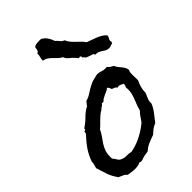

<svg xmlns="http://www.w3.org/2000/svg" viewBox="-359 -1290 1379 1379"><g transform="rotate(-45 330.5 -600.5)"><path d="M630.9 -565.4Q625 -556.6 624 -545.9Q623 -535.2 623 -526.4Q623 -514.6 623.5 -503.4Q624 -492.2 624 -481.4V-466.8Q622.1 -460 618.2 -453.1Q614.3 -446.3 612.3 -439.5Q598.6 -403.3 598.6 -367.2V-365.2Q593.8 -353.5 589.4 -343.8Q585 -334 581.1 -324.7Q577.1 -315.4 575.2 -305.2Q573.2 -294.9 574.2 -281.2Q560.5 -247.1 538.1 -219.2Q515.6 -191.4 494.1 -162.1Q473.6 -154.3 456.5 -141.6Q439.5 -128.9 423.8 -113.3Q393.6 -103.5 364.3 -90.8Q335 -78.1 311.5 -56.6Q293 -54.7 274.4 -50.8Q255.9 -46.9 238.3 -39.1H226.6Q217.8 -39.1 213.9 -43Q201.2 -36.1 187.5 -33.7Q173.8 -31.2 160.2 -31.2Q142.6 -31.2 125.5 -33.7Q108.4 -36.1 90.8 -39.1Q81.1 -52.7 63.5 -60.1Q45.9 -67.4 32.2 -74.2Q3.9 -113.3 -8.8 -149.9Q-21.5 -186.5 -35.2 -232.4Q-33.2 -246.1 -28.3 -259.3Q-23.4 -272.5 -24.4 -288.1Q-6.8 -338.9 22 -380.4Q50.8 -421.9 87.9 -460Q87.9 -465.8 90.3 -469.7Q92.8 -473.6 90.8 -481.4Q91.8 -480.5 94.7 -480.5Q102.5 -480.5 104.5 -484.9Q106.4 -489.3 105.5 -495.1Q140.6 -517.6 169.4 -546.9Q198.2 -576.2 235.4 -595.7Q238.3 -604.5 245.1 -610.4Q252 -616.2 255.9 -624Q287.1 -632.8 312.5 -650.4Q337.9 -668 366.2 -681.6Q381.8 -690.4 396 -693.8Q410.2 -697.3 426.8 -701.2Q432.6 -703.1 437.5 -704.1Q442.4 -705.1 448.2 -705.1Q465.8 -705.1 482.4 -698.7Q499 -692.4 516.6 -692.4Q521.5 -692.4 524.9 -692.9Q528.3 -693.4 532.2 -694.3Q548.8 -673.8 574.2 -663.1Q580.1 -648.4 588.4 -637.7Q596.7 -627 605.5 -616.7Q614.3 -606.4 621.6 -594.2Q628.9 -582 630.9 -565.4ZM533.2 -514.6Q533.2 -519.5 532.2 -523.4Q522.5 -526.4 513.7 -531.2Q504.9 -536.1 494.1 -536.1Q487.3 -536.1 480.5 -533.2Q479.5 -540 475.1 -543Q470.7 -545.9 465.3 -548.3Q460 -550.8 454.6 -552.2Q449.2 -553.7 445.3 -557.6Q442.4 -565.4 439 -573.7Q435.5 -582 426.8 -585.9Q418 -577.1 406.2 -571.8Q394.5 -566.4 382.3 -561.5Q370.1 -556.6 358.9 -549.8Q347.7 -543 339.8 -533.2H322.3Q316.4 -522.5 305.7 -517.1Q294.9 -511.7 287.1 -502Q271.5 -494.1 258.3 -482.9Q245.1 -471.7 232.4 -459.5Q219.7 -447.3 207.5 -434.6Q195.3 -421.9 181.6 -411.1Q168.9 -383.8 153.8 -363.8Q138.7 -343.8 125.5 -323.2Q112.3 -302.7 103 -278.8Q93.8 -254.9 93.8 -219.7V-210Q93.8 -205.1 94.7 -200.2Q107.4 -186.5 115.7 -170.9Q124 -155.3 143.6 -148.4Q163.1 -140.6 185.1 -141.6Q207 -142.6 227.5 -136.7Q274.4 -145.5 317.9 -165.5Q361.3 -185.5 400.4 -213.9Q406.2 -218.8 414.1 -224.1Q421.9 -229.5 426.8 -235.4Q431.6 -240.2 435.1 -246.1Q438.5 -252 442.4 -256.8Q450.2 -269.5 460 -282.2Q469.7 -294.9 480.5 -305.7Q485.4 -327.1 493.2 -347.2Q501 -367.2 508.8 -386.7Q516.6 -406.2 522 -426.8Q527.3 -447.3 527.3 -469.7Q527.3 -474.6 526.9 -480.5Q526.4 -486.3 525.4 -491.2Q533.2 -502 533.2 -514.6ZM696.3 -850.6Q695.3 -835.9 689 -828.1Q682.6 -820.3 682.6 -808.6Q682.6 -800.8 685.5 -794.9Q678.7 -792 678.7 -784.2H674.8Q667 -784.2 659.7 -780.3Q652.3 -776.4 644.5 -776.4Q619.1 -776.4 601.6 -789.6Q584 -802.7 563.5 -811.5Q558.6 -813.5 553.7 -813.5H544.9Q538.1 -813.5 535.2 -815.4Q534.2 -817.4 533.7 -820.8Q533.2 -824.2 531.2 -826.2Q530.3 -827.1 522.5 -829.6Q514.6 -832 505.4 -835Q496.1 -837.9 487.3 -841.3Q478.5 -844.7 475.6 -846.7Q470.7 -849.6 467.3 -856.9Q463.9 -864.3 457 -860.4Q458 -863.3 458 -866.2Q458 -871.1 455.6 -876.5Q453.1 -881.8 447.3 -881.8Q445.3 -881.8 442.9 -880.9Q440.4 -879.9 437.5 -879.9Q435.5 -879.9 433.6 -881.8Q425.8 -891.6 417 -901.4Q401.4 -918 384.8 -930.7Q368.2 -943.4 359.4 -965.8Q341.8 -974.6 329.1 -987.3L303.7 -1012.7Q291 -1025.4 276.4 -1035.6Q261.7 -1045.9 240.2 -1049.8V-1056.6Q240.2 -1069.3 244.1 -1081.1Q248 -1092.8 248 -1104.5Q248 -1110.4 247.1 -1113.3Q260.7 -1118.2 264.6 -1130.4Q268.6 -1142.6 268.6 -1155.3Q278.3 -1166 293.9 -1168Q309.6 -1169.9 322.3 -1169.9H332Q336.9 -1169.9 341.8 -1168.9Q365.2 -1155.3 379.4 -1134.8Q393.6 -1114.3 401.4 -1088.9Q415 -1078.1 425.3 -1063.5Q435.5 -1048.8 454.1 -1043Q461.9 -1023.4 474.6 -1008.3Q487.3 -993.2 502 -979.5Q516.6 -965.8 530.8 -951.7Q544.9 -937.5 556.6 -920.9Q573.2 -914.1 592.8 -907.7Q612.3 -901.4 631.3 -893.6Q650.4 -885.7 667.5 -875.5Q684.6 -865.2 696.3 -850.6Z"/></g></svg>

Font: Rock Salt
Style: Regular
Weight: 400
Version: Version 1.001